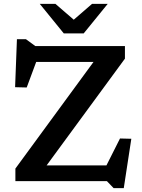

<svg xmlns="http://www.w3.org/2000/svg" viewBox="-20 -936 736 992"><path d="M625.5 -698V-633L204 -58.5L158.5 -81.5H530L600 -220.5L658.5 -219L619.5 36H567L532.5 0H59.5V-65L480 -639L531 -616H167L118 -484L58 -485.5L67.5 -733.5H114L162.5 -698ZM374.5 -822.5H347.5L455.5 -916H536.5L412.5 -763.5H309.5L185.5 -916H266.5Z"/></svg>

Font: Newsreader 9pt Medium
Style: Regular
Weight: 500
Designer: Hugues Gentile
Foundry: Production Type
Version: Version 1.003